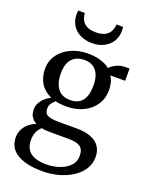

<svg xmlns="http://www.w3.org/2000/svg" viewBox="-189 -891 962 1247"><g transform="rotate(20 291.5 -268.0)"><path d="M263.5 262Q206.5 262 162.5 252Q118.5 242 88.5 223.2Q58.5 204.5 43.2 177Q28 149.5 28 114.5Q28 83 40.8 57.8Q53.5 32.5 75.5 14.2Q97.5 -4 124.5 -13.5Q101 -26 88.2 -46.8Q75.5 -67.5 75.5 -97.5Q75.5 -120.5 86.8 -141.5Q98 -162.5 116.2 -179.2Q134.5 -196 156.5 -206.5Q105 -230 79.8 -271.8Q54.5 -313.5 54.5 -369Q54.5 -428 87 -470.5Q119.5 -513 171.2 -535.5Q223 -558 281 -558Q333 -558 372 -546.2Q411 -534.5 436.5 -513.5Q447.5 -527.5 477 -543Q506.5 -558.5 542 -558.5H570V-474H467.5Q475 -463.5 480.8 -449.2Q486.5 -435 489.5 -418Q492.5 -401 492.5 -382.5Q493 -323 463.2 -278.8Q433.5 -234.5 382.5 -210.5Q331.5 -186.5 268 -186.5Q247.5 -186.5 227.8 -188.5Q208 -190.5 191 -194.5Q177 -183 166.5 -167.8Q156 -152.5 156 -133Q156 -98.5 180 -87Q204 -75.5 261 -75.5H379Q441 -75.5 481 -59.2Q521 -43 540.2 -13Q559.5 17 559.5 58Q559.5 102.5 536.8 139.8Q514 177 473.2 204.2Q432.5 231.5 378.8 246.8Q325 262 263.5 262ZM273 211.5Q322.5 211.5 365 196.5Q407.5 181.5 433.8 153.8Q460 126 460 87Q460 61.5 451.5 43.2Q443 25 419.2 15.5Q395.5 6 351 6H234.5Q215 6 197.8 4.8Q180.5 3.5 166.5 0.5Q148 16.5 137.2 39.8Q126.5 63 126.5 96.5Q126.5 133 142 158.8Q157.5 184.5 190 198Q222.5 211.5 273 211.5ZM276 -234Q333.5 -234 360.5 -270Q387.5 -306 387.5 -374.5Q387.5 -419.5 374.5 -449.8Q361.5 -480 336.8 -495.5Q312 -511 276 -511Q242 -511 216.2 -497.2Q190.5 -483.5 175.8 -453.8Q161 -424 161 -376.5Q161 -335 173 -302.8Q185 -270.5 210.5 -252.2Q236 -234 276 -234ZM283 -630Q235.5 -630 200 -648.2Q164.5 -666.5 145.2 -698.2Q126 -730 126 -770.5Q126 -777.5 126.5 -784.8Q127 -792 128 -798.5H174Q174 -795 174.2 -790.2Q174.5 -785.5 175.5 -780.5Q179 -761.5 190 -744Q201 -726.5 223.5 -715.5Q246 -704.5 283 -704.5Q320.5 -704.5 342.8 -715.5Q365 -726.5 376 -744Q387 -761.5 390.5 -780.5Q391.5 -785.5 391.8 -790.2Q392 -795 392 -798.5H437.5Q438.5 -792 439 -784.8Q439.5 -777.5 439.5 -770.5Q439.5 -730 420 -698.2Q400.5 -666.5 365.2 -648.2Q330 -630 283 -630Z"/></g></svg>

Font: Merriweather 48pt
Style: Regular
Weight: 400
Version: Version 2.100